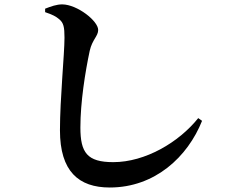

<svg xmlns="http://www.w3.org/2000/svg" viewBox="-20 -802 1040 872"><path d="M478.4 49.6C683.8 49.6 832.4 -89.7 897.7 -253.2L880.3 -265.6C792.4 -155.7 639.8 -65.6 494.3 -65.6C375.6 -65.6 345.1 -109 345.1 -222.7C345.1 -338.3 367 -475.2 387.5 -571.4C398.9 -622.3 425.9 -637.7 425.9 -665.9C425.9 -707.1 330.6 -781.3 263.2 -782.1C237.2 -782.3 211.2 -772.8 184.9 -762.5V-746.8C218.2 -735.4 233.5 -728.1 249.9 -713.8C268.4 -698 272.9 -679.8 272.9 -631C272.9 -556.2 252.3 -353.5 252.3 -210.2C252.3 -23.4 337.7 49.6 478.4 49.6Z"/></svg>

Font: Source Han Serif TW VF
Style: Regular
Weight: 250
Designer: Ryoko NISHIZUKA 西塚涼子 (kana & ideographs); Frank Grießhammer (Latin, Greek & Cyrillic); Wenlong ZHANG 张文龙 (bopomofo); San
Foundry: Adobe
Version: Version 2.002;hotconv 1.1.0;makeotfexe 2.6.0